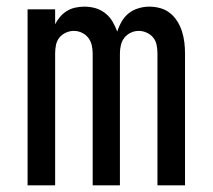

<svg xmlns="http://www.w3.org/2000/svg" viewBox="-20 -558 640 578"><path d="M63 0V-530H146V-485Q152 -497 161 -507.5Q170 -518 181.5 -525Q193 -532 206.5 -535Q220 -538 234 -538Q234 -538 234 -538Q234 -538 234 -538Q251 -538 267 -533.5Q283 -529 296.5 -518.5Q310 -508 318.5 -493.5Q327 -479 333 -463Q338 -479 346.5 -493.5Q355 -508 367.5 -518Q380 -528 396.5 -533Q413 -538 429 -538Q429 -538 429 -538Q429 -538 429 -538Q446 -538 462.5 -533.5Q479 -529 492 -518.5Q505 -508 514 -493.5Q523 -479 528 -463Q533 -447 535 -430.5Q537 -414 537 -397V0H454V-397Q454 -410 451.5 -422.5Q449 -435 441.5 -444.5Q434 -454 422 -459.5Q410 -465 398 -465Q385 -465 373.5 -459.5Q362 -454 354.5 -444.5Q347 -435 344 -422.5Q341 -410 341 -397V0H259V-397Q259 -410 256 -422.5Q253 -435 245.5 -444.5Q238 -454 226.5 -459.5Q215 -465 202 -465Q190 -465 178 -459.5Q166 -454 158.5 -444.5Q151 -435 148.5 -422.5Q146 -410 146 -397V0Z"/></svg>

Font: Iosevka Curly Extended
Style: Regular
Weight: 400
Width: 7
Monospace: yes
Designer: Belleve Invis
Foundry: Belleve Invis
Version: Version 11.1.0; ttfautohint (v1.8.3)